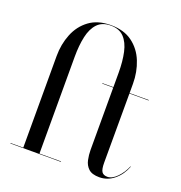

<svg xmlns="http://www.w3.org/2000/svg" viewBox="-137 -877 945 1002"><g transform="rotate(20 336.0 -376.5)"><path d="M27.5 -2.5H98V-511.5Q98 -577 120.8 -633.8Q143.5 -690.5 190.5 -725.2Q237.5 -760 310 -760Q382.5 -760 429.5 -725.2Q476.5 -690.5 499.2 -633.8Q522 -577 522 -511.5V-460H628.5V-457.5H522L521.5 -74Q521.5 -36.5 530.8 -23Q540 -9.5 562 -9.5Q588 -9.5 615 -37.2Q642 -65 657 -101.5H659.5Q641.5 -53.5 605 -23.2Q568.5 7 523 7Q482 7 462.8 -11.2Q443.5 -29.5 437.8 -57Q432 -84.5 432 -111.5V-457.5H371V-460H432V-540Q432 -603.5 421.2 -652.5Q410.5 -701.5 384 -729.5Q357.5 -757.5 310 -757.5Q262.5 -757.5 236 -729.5Q209.5 -701.5 198.8 -652.5Q188 -603.5 188 -540V-2.5H308V0H27.5Z"/></g></svg>

Font: Bodoni* 72pt
Style: Regular
Weight: 400
Version: Version 2.3